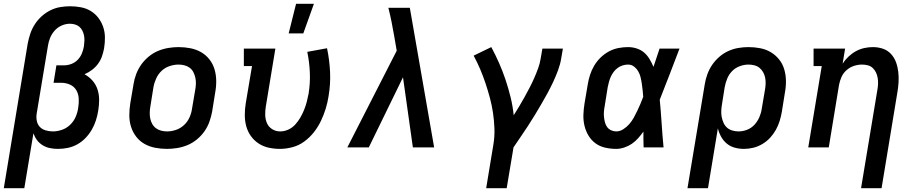

<svg xmlns="http://www.w3.org/2000/svg" viewBox="-23 -776 4843 1011"><path d="M-3 215 123 -547Q128 -573 136.5 -598.5Q145 -624 160 -647.5Q175 -671 196 -690Q217 -709 242 -721.5Q267 -734 293.5 -738.5Q320 -743 346 -743Q376 -743 404 -737.5Q432 -732 455 -718Q478 -704 494.5 -682.5Q511 -661 520 -635Q529 -609 529.5 -580Q530 -551 525 -521Q521 -500 514 -479.5Q507 -459 493.5 -440.5Q480 -422 461.5 -408Q443 -394 422 -385Q446 -372 464 -351.5Q482 -331 490.5 -305Q499 -279 499 -250Q499 -221 494 -192Q490 -167 482 -142Q474 -117 460.5 -93.5Q447 -70 428 -50Q409 -30 385 -16.5Q361 -3 335 2.5Q309 8 283 8Q261 8 240.5 4Q220 0 202 -11Q184 -22 172 -38Q160 -54 153 -74L105 215ZM255 -84Q279 -84 303.5 -92.5Q328 -101 347 -119.5Q366 -138 376 -162Q386 -186 389 -210Q393 -234 391.5 -258Q390 -282 378.5 -301.5Q367 -321 345.5 -330.5Q324 -340 300 -340H259L274 -432H315Q334 -432 353.5 -439.5Q373 -447 387 -462Q401 -477 408.5 -495.5Q416 -514 419 -533Q421 -548 421.5 -562Q422 -576 419.5 -589Q417 -602 411 -614Q405 -626 395.5 -634.5Q386 -643 372.5 -647Q359 -651 345 -651Q323 -651 301.5 -641.5Q280 -632 264.5 -614.5Q249 -597 240.5 -575.5Q232 -554 229 -532L170 -177Q167 -157 171 -138.5Q175 -120 187 -107.5Q199 -95 217.5 -89.5Q236 -84 255 -84Z M856 8Q824 8 793.5 2Q763 -4 737.5 -18.5Q712 -33 694 -56.5Q676 -80 667 -108.5Q658 -137 658 -168.5Q658 -200 663 -232L680 -332Q684 -359 694 -385.5Q704 -412 720.5 -435.5Q737 -459 760 -478Q783 -497 809.5 -508Q836 -519 863.5 -523.5Q891 -528 917 -528Q949 -528 979.5 -522Q1010 -516 1035.5 -501.5Q1061 -487 1079.5 -463.5Q1098 -440 1106.5 -411.5Q1115 -383 1115.5 -351.5Q1116 -320 1110 -288L1094 -188Q1089 -161 1079.5 -134.5Q1070 -108 1053.5 -84.5Q1037 -61 1014 -42Q991 -23 964.5 -12Q938 -1 910 3.5Q882 8 856 8ZM857 -84Q880 -84 903.5 -92Q927 -100 945.5 -117Q964 -134 974.5 -157Q985 -180 988 -203L1005 -303Q1008 -319 1008.5 -335.5Q1009 -352 1005.5 -367.5Q1002 -383 995 -396.5Q988 -410 976 -419Q964 -428 948.5 -432Q933 -436 917 -436Q894 -436 870 -428Q846 -420 828 -403Q810 -386 799.5 -363Q789 -340 785 -317L769 -217Q766 -201 765.5 -184.5Q765 -168 768 -152.5Q771 -137 778.5 -123.5Q786 -110 798 -101Q810 -92 825.5 -88Q841 -84 857 -84Z M1451 8Q1420 8 1391 1.5Q1362 -5 1338 -21Q1314 -37 1297.5 -60.5Q1281 -84 1273.5 -112Q1266 -140 1266 -170.5Q1266 -201 1271 -232L1304 -428H1261V-520H1427L1377 -217Q1373 -194 1373.5 -171Q1374 -148 1382.5 -128Q1391 -108 1410 -96Q1429 -84 1452 -84Q1474 -84 1495 -93.5Q1516 -103 1531.5 -120Q1547 -137 1558.5 -157Q1570 -177 1578.5 -198Q1587 -219 1592.5 -240.5Q1598 -262 1602 -283Q1611 -339 1608.5 -394.5Q1606 -450 1595 -503L1699 -522Q1712 -461 1715 -397Q1718 -333 1707 -269Q1702 -236 1692 -203.5Q1682 -171 1667 -139.5Q1652 -108 1630 -80Q1608 -52 1579.5 -31Q1551 -10 1517 -1Q1483 8 1451 8ZM1497 -600 1536 -756H1630L1574 -600Z M1806 0 2066 -509 2052 -590Q2046 -626 2038.5 -662.5Q2031 -699 2022 -735H2135L2263 0H2151L2099 -369L1919 0Z M2537 215 2575 -15Q2582 -57 2580.5 -99Q2579 -141 2573 -181.5Q2567 -222 2556.5 -261Q2546 -300 2533.5 -337.5Q2521 -375 2505.5 -411.5Q2490 -448 2471 -483L2564 -528Q2586 -487 2605 -444Q2624 -401 2639 -356Q2654 -311 2665.5 -264.5Q2677 -218 2682 -169Q2697 -193 2711.5 -217Q2726 -241 2739.5 -265.5Q2753 -290 2766 -315Q2779 -340 2790 -365Q2801 -390 2810.5 -416Q2820 -442 2824 -468L2833 -520H2941L2932 -468Q2927 -437 2915.5 -406Q2904 -375 2890 -345Q2876 -315 2860 -285.5Q2844 -256 2827 -227Q2810 -198 2792.5 -169Q2775 -140 2756.5 -112Q2738 -84 2719 -56Q2700 -28 2681 0L2645 215Z M3222 8Q3192 8 3163.5 1.5Q3135 -5 3112.5 -21.5Q3090 -38 3075.5 -62.5Q3061 -87 3054.5 -114.5Q3048 -142 3049 -172Q3050 -202 3055 -232L3072 -332Q3076 -357 3084 -382Q3092 -407 3106 -430.5Q3120 -454 3139.5 -473Q3159 -492 3183 -505Q3207 -518 3233 -523Q3259 -528 3284 -528Q3308 -528 3330.5 -520.5Q3353 -513 3369.5 -498.5Q3386 -484 3397.5 -464.5Q3409 -445 3418 -424Q3426 -448 3434 -472Q3442 -496 3450 -520H3555Q3529 -453 3503.5 -385.5Q3478 -318 3451 -251Q3457 -188 3461 -125.5Q3465 -63 3471 0H3366Q3365 -21 3365 -42Q3365 -63 3365 -83Q3352 -65 3337 -48Q3322 -31 3303.5 -18.5Q3285 -6 3263.5 1Q3242 8 3222 8ZM3222 -84Q3241 -84 3259 -95.5Q3277 -107 3290.5 -122.5Q3304 -138 3314 -156Q3324 -174 3332.5 -192Q3341 -210 3349 -228.5Q3357 -247 3364 -266Q3363 -283 3361 -300.5Q3359 -318 3356.5 -335.5Q3354 -353 3350 -369.5Q3346 -386 3337.5 -400.5Q3329 -415 3315.5 -425.5Q3302 -436 3284 -436Q3270 -436 3255.5 -431.5Q3241 -427 3229 -418Q3217 -409 3208 -397Q3199 -385 3193 -371.5Q3187 -358 3183.5 -344.5Q3180 -331 3177 -317L3161 -217Q3158 -202 3157 -187.5Q3156 -173 3157.5 -159Q3159 -145 3162.5 -131.5Q3166 -118 3174 -107Q3182 -96 3195 -90Q3208 -84 3222 -84Z M3597 215 3688 -332Q3692 -358 3701.5 -384.5Q3711 -411 3727 -434.5Q3743 -458 3765 -477Q3787 -496 3812.5 -507.5Q3838 -519 3865 -523.5Q3892 -528 3918 -528Q3950 -528 3980.5 -522Q4011 -516 4036 -501Q4061 -486 4079.5 -463Q4098 -440 4106.5 -411Q4115 -382 4115.5 -351Q4116 -320 4110 -288L4094 -188Q4090 -164 4082.5 -139.5Q4075 -115 4062.5 -92.5Q4050 -70 4032 -50.5Q4014 -31 3991 -17.5Q3968 -4 3943.5 2Q3919 8 3894 8Q3869 8 3845.5 1.5Q3822 -5 3804 -20Q3786 -35 3774.5 -55.5Q3763 -76 3757 -100L3705 215ZM3866 -84Q3889 -84 3911.5 -93Q3934 -102 3950 -119.5Q3966 -137 3975.5 -159Q3985 -181 3988 -203L4005 -303Q4008 -319 4008.5 -335.5Q4009 -352 4006 -367Q4003 -382 3995.5 -395.5Q3988 -409 3976.5 -418.5Q3965 -428 3949.5 -432Q3934 -436 3918 -436Q3896 -436 3872.5 -427.5Q3849 -419 3832 -401.5Q3815 -384 3806 -361.5Q3797 -339 3793 -317L3779 -229Q3776 -212 3775 -194.5Q3774 -177 3777 -161Q3780 -145 3786.5 -130Q3793 -115 3804.5 -104.5Q3816 -94 3832.5 -89Q3849 -84 3866 -84Z M4511 215 4597 -303Q4600 -319 4600.5 -335Q4601 -351 4598.5 -366Q4596 -381 4589.5 -394.5Q4583 -408 4572.5 -418Q4562 -428 4547 -432Q4532 -436 4516 -436Q4495 -436 4473.5 -429Q4452 -422 4434.5 -406.5Q4417 -391 4408 -370.5Q4399 -350 4395 -329L4341 0H4233L4304 -428H4261V-520H4427L4414 -441Q4427 -461 4445 -478Q4463 -495 4484 -506.5Q4505 -518 4528 -523Q4551 -528 4573 -528Q4601 -528 4626 -519.5Q4651 -511 4668.5 -492Q4686 -473 4695 -448.5Q4704 -424 4707 -397.5Q4710 -371 4708.5 -343.5Q4707 -316 4702 -288L4619 215Z"/></svg>

Font: Iosevka Etoile Semibold
Style: Italic
Weight: 600
Italic angle: -9°
Designer: Belleve Invis
Foundry: Belleve Invis
Version: Version 22.1.2; ttfautohint (v1.8.4)